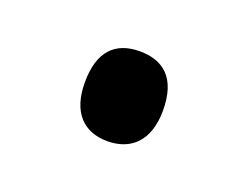

<svg xmlns="http://www.w3.org/2000/svg" viewBox="-40 -184 337 261"><g transform="rotate(20 128.5 -53.0)"><path d="M128 12C161 12 185 -8 185 -53C185 -100 162 -118 128 -118C93 -118 72 -98 72 -53C72 -9 94 12 128 12Z"/></g></svg>

Font: Noto Sans Malayalam Condensed
Style: Regular
Weight: 400
Width: 3
Designer: Jelle Bosma - Monotype Design Team
Foundry: Monotype Imaging Inc.
Version: Version 2.104